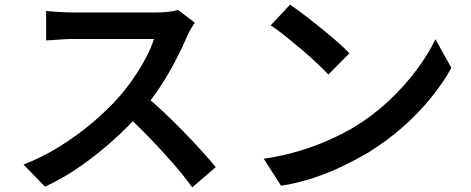

<svg xmlns="http://www.w3.org/2000/svg" viewBox="-20 -773 2040 832"><path d="M824 -675Q819 -667 808.5 -650Q798 -633 792 -618Q772 -571 741.5 -512Q711 -453 672.5 -394.5Q634 -336 591 -287Q536 -224 468.5 -163.5Q401 -103 327 -51.5Q253 0 175 36L82 -60Q163 -91 239 -138.5Q315 -186 380 -241Q445 -296 493 -350Q527 -388 557.5 -432.5Q588 -477 612 -522Q636 -567 647 -604Q638 -604 610.5 -604Q583 -604 546.5 -604Q510 -604 470.5 -604Q431 -604 394.5 -604Q358 -604 331 -604Q304 -604 294 -604Q274 -604 251 -602.5Q228 -601 209 -599.5Q190 -598 180 -598V-726Q192 -724 213.5 -722.5Q235 -721 257 -720Q279 -719 294 -719Q306 -719 334 -719Q362 -719 399.5 -719Q437 -719 477 -719Q517 -719 554 -719Q591 -719 618 -719Q645 -719 656 -719Q687 -719 712 -722Q737 -725 751 -730ZM604 -362Q644 -330 687.5 -289Q731 -248 774 -204Q817 -160 853.5 -119.5Q890 -79 915 -49L813 39Q777 -11 729 -66Q681 -121 628 -176Q575 -231 521 -279Z M1237 -753Q1263 -735 1298 -708.5Q1333 -682 1370 -652Q1407 -622 1440 -593.5Q1473 -565 1494 -542L1403 -450Q1384 -470 1353.5 -499Q1323 -528 1287 -558.5Q1251 -589 1216 -617Q1181 -645 1153 -663ZM1123 -85Q1204 -97 1274 -118Q1344 -139 1403.5 -165.5Q1463 -192 1511 -220Q1594 -270 1663 -334.5Q1732 -399 1784 -468.5Q1836 -538 1867 -603L1936 -479Q1899 -412 1845 -346Q1791 -280 1723 -220.5Q1655 -161 1576 -112Q1525 -82 1466 -53.5Q1407 -25 1340 -2.5Q1273 20 1198 32Z"/></svg>

Font: Noto Sans KR SemiBold
Style: Regular
Weight: 600
Designer: Ryoko NISHIZUKA  (kana, bopomofo & ideographs); Paul D. Hunt (Latin, Greek & Cyrillic); Sandoll Communications , Soo-you
Foundry: Adobe
Version: Version 2.004-H2;hotconv 1.0.118;makeotfexe 2.5.65603